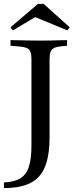

<svg xmlns="http://www.w3.org/2000/svg" viewBox="-30 -778 409 991"><path d="M132.3 -201.6V-472.6Q132.3 -509.7 120.6 -522.2Q108.9 -534.7 69.4 -537.9L24.2 -541.9V-571Q41.9 -571 66.5 -570.2Q91.1 -569.4 119 -569Q146.8 -568.5 173.4 -568.5H179H188.7Q212.1 -568.5 235.9 -569Q259.7 -569.4 280.6 -570.2Q301.6 -571 316.1 -571V-541.9L289.5 -539.5Q262.9 -537.1 249.6 -530.6Q236.3 -524.2 231 -510.9Q225.8 -497.6 225.8 -472.6V-201.6ZM-9.7 192.7V163.7Q43.5 161.3 74.6 142.7Q105.6 124.2 119 82.7Q132.3 41.1 132.3 -27.4V-201.6H225.8V-70.2Q225.8 24.2 202.4 82.3Q179 140.3 127 166.5Q75 192.7 -9.7 192.7ZM36.3 -621 24.2 -637.1 166.1 -758.1H195.2L329.8 -637.1L317.7 -621L123.4 -701.6L181.5 -707.3Z"/></svg>

Font: Playfair 5pt SemiExpanded Light Medium
Style: Regular
Weight: 500
Version: Version 2.203